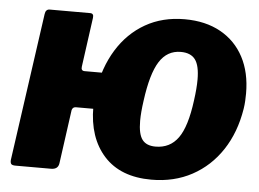

<svg xmlns="http://www.w3.org/2000/svg" viewBox="-53 -821 1215 899"><g transform="rotate(5 554.5 -371.0)"><path d="M480 -297H308Q293 -297 289 -282L254 -29Q250 0 217 0H50Q34 0 29.5 -6Q25 -12 26 -25L124 -719Q127 -742 146 -742H336Q354 -742 351 -721L319 -489Q316 -469 334 -469H502ZM689 10Q544 10 466.5 -75.5Q389 -161 389 -306Q389 -323 390 -342Q391 -361 394 -380Q412 -493 463.5 -576.5Q515 -660 595.5 -706Q676 -752 780 -752Q878 -752 949 -712.5Q1020 -673 1058 -601Q1096 -529 1096 -431Q1096 -414 1095 -395.5Q1094 -377 1091 -358Q1073 -246 1018.5 -163.5Q964 -81 880 -35.5Q796 10 689 10ZM695 -146Q763 -146 801.5 -199.5Q840 -253 856 -377Q860 -406 862 -430.5Q864 -455 864 -476Q864 -541 843 -569.5Q822 -598 775 -598Q711 -598 674.5 -540.5Q638 -483 621 -355Q617 -327 615 -303.5Q613 -280 613 -260Q613 -198 632.5 -172Q652 -146 695 -146Z"/></g></svg>

Font: Libre Franklin Black
Style: Italic
Weight: 900
Italic angle: -8°
Designer: Pablo Impallari, Rodrigo Fuenzalida, Nhung Nguyen
Foundry: Impallari Type
Version: Version 3.000